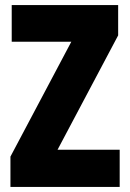

<svg xmlns="http://www.w3.org/2000/svg" viewBox="-20 -734 511 754"><path d="M450 0V-146H206L444 -595V-714H26V-570H260L21 -119V0Z"/></svg>

Font: Noto Sans Arabic ExtCond Blk
Style: Regular
Weight: 900
Width: 2
Designer: Monotype Design Team, Nadine Chahine, Nizar Qandah and Khaled Hosny
Foundry: Monotype Imaging Inc.
Version: Version 2.012